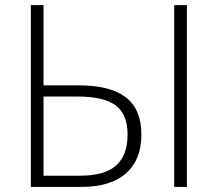

<svg xmlns="http://www.w3.org/2000/svg" viewBox="-20 -734 855 754"><path d="M101.1 0V-713.9H150.9V-398.9H289.1Q411.6 -398.9 473.4 -352.3Q535.2 -305.7 535.2 -205.1Q535.2 -106.4 474.6 -53.2Q414.1 0 299.8 0ZM150.9 -43.9H292Q391.6 -43.9 436.3 -84.5Q481 -125 481 -205.1Q481 -284.7 434.6 -319.8Q388.2 -355 282.2 -355H150.9ZM664.1 0V-713.9H713.9V0Z"/></svg>

Font: Open Sans Light
Style: Regular
Weight: 300
Foundry: Ascender Corporation
Version: Version 1.10